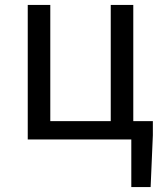

<svg xmlns="http://www.w3.org/2000/svg" viewBox="-20 -563 659 775"><path d="M518 -74V-543H427V-74H183V-543H92V0H510V192H588L597 -17V-74Z"/></svg>

Font: Squished Noto Sans CJK JP Regular
Style: Regular
Weight: 400
Designer: Ryoko NISHIZUKA (kana & ideographs); Paul D. Hunt (Latin, Greek & Cyrillic); Wenlong ZHANG (bopomofo); Sandoll Communica
Foundry: Adobe Systems Incorporated
Version: Version 1.004;PS 1.004;hotconv 1.0.82;makeotf.lib2.5.63406